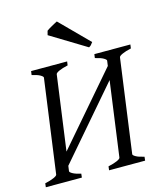

<svg xmlns="http://www.w3.org/2000/svg" viewBox="-122 -926 874 1018"><g transform="rotate(-15 315.5 -417.0)"><path d="M2.4 0 4.9 -21Q35.6 -27.8 53.7 -35.9Q71.8 -43.9 72.8 -50.8L143.1 -564Q144 -569.8 129.2 -578.6Q114.3 -587.4 83.5 -594.2L86.4 -615.2H284.2L281.2 -594.2Q250.5 -587.4 232.4 -579.1Q214.4 -570.8 213.4 -564L157.2 -154.3L486.3 -536.1L490.2 -564Q491.2 -569.8 476.3 -578.6Q461.4 -587.4 430.7 -594.2L433.6 -615.2H631.3L628.4 -594.2Q597.7 -587.4 579.6 -579.1Q561.5 -570.8 560.5 -564L490.2 -50.8Q489.3 -44.9 504.2 -36.4Q519 -27.8 549.8 -21L547.4 0H349.6L352.1 -21Q382.8 -27.8 400.9 -35.9Q418.9 -43.9 419.9 -50.8L476.1 -461.4L147 -79.1L143.1 -50.8Q142.1 -44.9 157 -36.4Q171.9 -27.8 202.6 -21L200.2 0ZM439 -680.2Q432.1 -670.4 428 -666Q423.8 -661.6 416 -657.2L220.2 -776.4L226.1 -799.3Q230.5 -802.7 238.3 -807.6Q246.1 -812.5 254.9 -817.4Q263.7 -822.3 272 -826.7Q280.3 -831.1 286.1 -834Z"/></g></svg>

Font: Gentium Plus Cyr
Style: Italic
Weight: 400
Italic angle: -8°
Designer: J. Victor Gaultney, Annie Olsen, Iska Routamaa, Becca Hirsbrunner
Foundry: SIL International
Version: Version 5.000